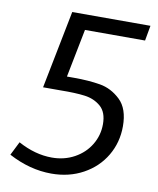

<svg xmlns="http://www.w3.org/2000/svg" viewBox="-81 -761 687 834"><g transform="rotate(10 263.0 -344.5)"><path d="M503 -631H238L196 -418H227Q292 -418 342.5 -409.5Q393 -401 433 -363Q473 -325 473 -247Q473 -176 438.5 -117.5Q404 -59 342 -25Q280 9 202 9Q107 9 13 -41L43 -101Q118 -60 192 -60Q247 -60 291.5 -84.5Q336 -109 361 -150.5Q386 -192 386 -241Q386 -294 357 -319Q328 -344 286.5 -349.5Q245 -355 180 -354H102L170 -698H515Z"/></g></svg>

Font: Bitter Pro
Style: Italic
Weight: 400
Italic angle: -9°
Designer: Sol Matas, and Bitter project Authors
Foundry: Sol Matas
Version: Version 1.010